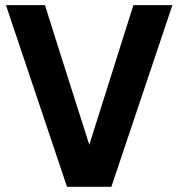

<svg xmlns="http://www.w3.org/2000/svg" viewBox="-20 -720 687 740"><path d="M238.3 0Q179.7 -174.8 2.9 -700.2Q40 -700.2 153.3 -700.2Q195.3 -565.4 324.2 -162.1Q366.2 -296.9 494.1 -700.2Q532.2 -700.2 644.5 -700.2Q585.9 -525.4 409.2 0Q366.2 0 238.3 0Z"/></svg>

Font: LeFont
Style: Regular
Weight: 700
Designer: Leryon MEDIA
Version: Version 1.0